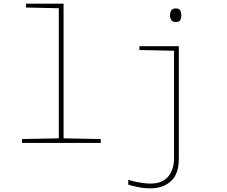

<svg xmlns="http://www.w3.org/2000/svg" viewBox="-20 -780 1240 1048"><path d="M100 0V-21L301 -25V-735L122 -739V-760H327V-25L530 -21V0ZM940 -660Q921 -660 914.5 -671Q908 -682 908 -697Q908 -711 914.5 -722.5Q921 -734 940 -734Q958 -734 964 -722.5Q970 -711 970 -697Q970 -684 965 -672Q960 -660 940 -660ZM801 248Q764 248 728 240Q692 232 680 228V201Q690 205 711 210Q732 215 756.5 218.5Q781 222 801 222Q866 222 898 184Q930 146 930 81V-503L741 -507V-528H956V88Q956 169 913.5 208.5Q871 248 801 248Z"/></svg>

Font: Noto Sans Mono Thin
Style: Regular
Weight: 100
Designer: Monotype Design Team
Foundry: Monotype Imaging Inc.
Version: Version 2.014